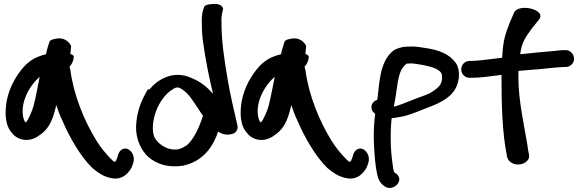

<svg xmlns="http://www.w3.org/2000/svg" viewBox="-20 -760 2946 977"><path d="M47 -75H48C80 -43 136 -35 185 -75C233 -107 250 -160 262 -208C263 -214 265 -218 266 -226C275 -200 285 -171 298 -145C333 -63 388 34 449 94C478 119 505 137 540 145C605 162 637 115 650 92V91L658 70C669 35 649 7 631 -1C615 -9 586 -4 578 39L570 59C567 61 565 62 562 64C557 61 551 55 539 43C519 22 494 -7 471 -44C409 -144 355 -275 338 -404C337 -410 334 -415 334 -421C343 -430 354 -447 355 -470C356 -474 354 -480 338 -486C339 -499 341 -513 342 -526C336 -539 312 -575 260 -562C243 -559 238 -555 233 -551C228 -536 219 -510 214 -484C163 -472 132 -452 105 -424C65 -381 27 -316 14 -246C3 -179 6 -116 47 -77ZM99 -231C110 -283 142 -335 182 -369C172 -321 163 -268 151 -222C145 -199 125 -149 111 -137H110C96 -152 91 -193 99 -231Z M1064 -283C1038 -312 1006 -342 957 -362C854 -411 770 -343 741 -305C738 -305 736 -306 733 -306C706 -262 680 -206 674 -140C666 -70 688 -13 724 28C754 60 815 98 911 83H912C1017 60 1065 -17 1090 -90C1101 -83 1118 -74 1142 -75C1153 -76 1162 -78 1170 -81C1189 -93 1192 -111 1187 -127C1170 -199 1152 -277 1138 -358C1123 -448 1107 -546 1107 -643V-644C1106 -663 1107 -677 1109 -686L1114 -709C1120 -726 1099 -738 1081 -740C1061 -741 1026 -738 1020 -727L1012 -704C1008 -686 1006 -669 1007 -642C1007 -619 1008 -588 1012 -555C1024 -465 1043 -369 1064 -283ZM763 -69C751 -111 761 -161 776 -199C791 -239 822 -282 853 -302H855V-303C873 -316 884 -318 897 -311C919 -301 947 -271 961 -248L992 -202C998 -193 1003 -184 1013 -171C995 -115 967 -52 931 -21C900 -2 883 7 840 -3C806 -13 772 -41 763 -69Z M1243 -75H1244C1276 -43 1332 -35 1381 -75C1429 -107 1446 -160 1458 -208C1459 -214 1461 -218 1462 -226C1471 -200 1481 -171 1494 -145C1529 -63 1584 34 1645 94C1674 119 1701 137 1736 145C1801 162 1833 115 1846 92V91L1854 70C1865 35 1845 7 1827 -1C1811 -9 1782 -4 1774 39L1766 59C1763 61 1761 62 1758 64C1753 61 1747 55 1735 43C1715 22 1690 -7 1667 -44C1605 -144 1551 -275 1534 -404C1533 -410 1530 -415 1530 -421C1539 -430 1550 -447 1551 -470C1552 -474 1550 -480 1534 -486C1535 -499 1537 -513 1538 -526C1532 -539 1508 -575 1456 -562C1439 -559 1434 -555 1429 -551C1424 -536 1415 -510 1410 -484C1359 -472 1328 -452 1301 -424C1261 -381 1223 -316 1210 -246C1199 -179 1202 -116 1243 -77ZM1295 -231C1306 -283 1338 -335 1378 -369C1368 -321 1359 -268 1347 -222C1341 -199 1321 -149 1307 -137H1306C1292 -152 1287 -193 1295 -231Z M2067 -437C2084 -438 2094 -435 2121 -431C2183 -420 2225 -406 2229 -377C2233 -335 2216 -318 2185 -297C2162 -279 2122 -269 2083 -253C2056 -243 2017 -225 1984 -217C1985 -223 1987 -231 1988 -239C2002 -309 2002 -382 2032 -419C2048 -436 2044 -437 2064 -437ZM1889 -180C1883 -132 1880 -78 1883 -25C1886 31 1889 82 1900 130C1906 160 1921 177 1937 188C1981 220 2048 153 1988 118L1987 117H1986L1985 116C1982 107 1979 87 1977 70C1967 2 1965 -86 1973 -159C1982 -159 1991 -161 2004 -163C2050 -169 2095 -188 2135 -204C2199 -228 2270 -254 2300 -314C2317 -348 2325 -402 2299 -440C2267 -485 2214 -506 2143 -516C2122 -519 2096 -525 2061 -523C2026 -523 1991 -513 1974 -496C1911 -438 1911 -336 1900 -252C1873 -244 1866 -220 1872 -202C1875 -193 1881 -188 1889 -180Z M2370 -364H2378C2425 -364 2476 -372 2532 -379V-356C2532 -227 2536 -82 2559 30L2560 41L2562 42C2570 70 2603 81 2629 76C2652 72 2678 53 2672 27C2668 12 2668 6 2663 -27C2647 -121 2618 -252 2618 -362V-399C2646 -402 2686 -405 2724 -408C2781 -413 2825 -419 2849 -419H2858C2880 -419 2901 -436 2901 -461C2901 -483 2884 -505 2858 -505H2849C2840 -505 2828 -504 2805 -501C2764 -498 2692 -491 2627 -484C2635 -543 2650 -566 2690 -620L2724 -662C2761 -712 2616 -746 2595 -694L2577 -652C2553 -593 2540 -556 2536 -476C2536 -474 2535 -470 2535 -466C2533 -466 2530 -466 2526 -465C2471 -459 2415 -450 2377 -450H2370C2345 -450 2327 -430 2327 -407C2327 -382 2347 -364 2370 -364Z"/></svg>

Font: Stray Cat
Style: BlkExt
Weight: 900
Version: Version 1.0